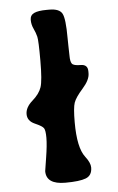

<svg xmlns="http://www.w3.org/2000/svg" viewBox="-52 -736 475 774"><g transform="rotate(-5 186.0 -348.5)"><path d="M312.5 -438V-429.7Q312.5 -403.3 283.2 -370.4Q253.9 -337.4 246.8 -316.9Q239.7 -296.4 239.7 -237.8Q239.7 -134.8 269.5 -96.2Q290 -69.8 290 -50.8Q290 -18.6 264.4 -8.5Q238.8 1.5 180.7 1.5Q104 1.5 104 -51.8Q104 -53.7 112.3 -104.7Q120.6 -155.8 120.6 -185.8Q120.6 -215.8 114.5 -224.9Q108.4 -233.9 78.9 -246.8Q49.3 -259.8 49.3 -287.4Q49.3 -314.9 77.6 -339.6Q106 -364.3 114.7 -390.6Q123.5 -417 123.5 -497.8Q123.5 -578.6 119.6 -594.7Q115.7 -610.8 107.4 -628.2Q99.1 -645.5 99.1 -664.6Q99.1 -683.6 115.7 -691.4Q132.3 -699.2 166.5 -699.2H177.2Q217.8 -699.2 229.2 -678.2Q240.7 -657.2 240.7 -579.1L241.2 -547.9L242.2 -506.3Q242.2 -483.9 248.5 -474.9Q254.9 -465.8 283.7 -465.8Q312.5 -465.8 312.5 -438Z"/></g></svg>

Font: Averia Libre
Style: Bold
Weight: 700
Version: Version 1.002